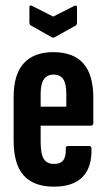

<svg xmlns="http://www.w3.org/2000/svg" viewBox="-20 -692 399 718"><path d="M182 6Q106 6 68.5 -36Q31 -78 31 -166V-329Q31 -414 69 -455.5Q107 -497 179 -497Q254 -497 291.5 -455Q329 -413 329 -326V-232Q329 -222 319 -222H132V-161Q132 -117 143.5 -98Q155 -79 182 -79Q206 -79 216.5 -92.5Q227 -106 226 -135Q225 -146 234 -146H313Q322 -146 322 -136Q324 -66 288.5 -30Q253 6 182 6ZM132 -293H228V-341Q228 -379 216.5 -396Q205 -413 180 -413Q156 -413 144 -395.5Q132 -378 132 -341ZM173 -553 95 -597Q90 -600 90 -609V-665Q90 -675 100 -670L179 -630L258 -670Q268 -674 268 -665V-609Q268 -600 264 -597L185 -553Q179 -549 173 -553Z"/></svg>

Font: Sofia Sans Extra Condensed
Style: Bold
Weight: 700
Designer: Botio Nikoltchev, Ani Petrova
Foundry: lettersoup
Version: Version 4.101